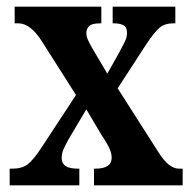

<svg xmlns="http://www.w3.org/2000/svg" viewBox="-20 -556 574 576"><path d="M9 0V-50H17Q46 -50 63 -63Q80 -76 105 -114L208 -271L105 -433Q71 -486 35 -486H24V-536H284V-486H281Q255 -486 247 -477.5Q239 -469 239 -457Q239 -447 243.5 -437Q248 -427 257 -411L302 -335L339 -401Q348 -418 354.5 -431Q361 -444 361 -457Q361 -475 350 -480.5Q339 -486 322 -486H318V-536H506V-486H499Q475 -486 459.5 -473.5Q444 -461 418 -422L333 -291L453 -103Q471 -74 486.5 -62Q502 -50 517 -50H528V0H262V-50H266Q315 -50 315 -83Q315 -94 309.5 -108Q304 -122 284 -152L239 -228L185 -137Q177 -122 171 -109Q165 -96 165 -82Q165 -66 176.5 -58Q188 -50 215 -50H218V0Z"/></svg>

Font: Noto Serif ExtraCondensed
Style: Bold
Weight: 700
Width: 2
Designer: Monotype Design Team
Foundry: Monotype Imaging Inc.
Version: Version 2.014; ttfautohint (v1.8.4.7-5d5b)